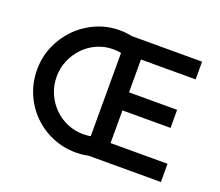

<svg xmlns="http://www.w3.org/2000/svg" viewBox="-122 -913 1262 1099"><g transform="rotate(20 509.0 -364.0)"><path d="M490 -614Q477 -618 463.5 -619.5Q450 -621 435 -621Q383 -621 337.5 -601Q292 -581 257.5 -545.5Q223 -510 203 -463Q183 -416 183 -363Q183 -310 203 -263Q223 -216 258 -180.5Q293 -145 339.5 -125Q386 -105 439 -105Q467 -105 494 -111L526 -4Q504 2 481 5Q458 8 434 8Q358 8 290.5 -20.5Q223 -49 172 -100Q121 -151 92.5 -218.5Q64 -286 64 -363Q64 -439 92.5 -506Q121 -573 172 -625Q223 -677 290.5 -706.5Q358 -736 434 -736Q459 -736 483 -732.5Q507 -729 529 -723ZM483 -728H936V-620H603V-420H896V-310H603V-111H950V0H483Z"/></g></svg>

Font: Josefin Sans Thin SemiBold
Style: Regular
Weight: 600
Version: Version 2.000